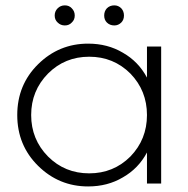

<svg xmlns="http://www.w3.org/2000/svg" viewBox="-20 -670 685 701"><path d="M216.8 -577.1Q201.2 -577.1 190.4 -587.9Q179.7 -597.7 179.7 -613.3Q179.7 -628.9 190.4 -639.6Q201.2 -650.4 216.8 -650.4Q232.4 -650.4 242.2 -639.6Q252.9 -628.9 252.9 -613.3Q252.9 -597.7 242.2 -587.9Q232.4 -577.1 216.8 -577.1ZM397.5 -577.1Q380.9 -577.1 370.1 -587.9Q360.4 -597.7 360.4 -613.3Q360.4 -628.9 370.1 -639.6Q380.9 -650.4 397.5 -650.4Q412.1 -650.4 422.9 -639.6Q432.6 -628.9 432.6 -613.3Q432.6 -597.7 422.9 -587.9Q412.1 -577.1 397.5 -577.1ZM516.6 -500Q529.3 -500 568.4 -500Q568.4 -375 568.4 0Q555.7 0 516.6 0Q516.6 -28.3 516.6 -113.3Q485.4 -54.7 428.7 -22.5Q373 10.7 301.8 10.7Q195.3 10.7 119.1 -64.5Q43 -139.6 43 -250Q43 -360.4 119.1 -435.5Q195.3 -510.7 301.8 -510.7Q373 -510.7 428.7 -477.5Q485.4 -445.3 516.6 -386.7Q516.6 -424.8 516.6 -500ZM305.7 -37.1Q394.5 -37.1 456.1 -98.6Q516.6 -161.1 516.6 -250Q516.6 -338.9 456.1 -401.4Q394.5 -462.9 305.7 -462.9Q216.8 -462.9 155.3 -401.4Q93.8 -338.9 93.8 -250Q93.8 -161.1 155.3 -98.6Q216.8 -37.1 305.7 -37.1Z"/></svg>

Font: LeFont
Style: ExtraLight
Weight: 200
Designer: Leryon MEDIA
Version: Version 1.0